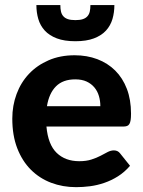

<svg xmlns="http://www.w3.org/2000/svg" viewBox="-20 -746 576 773"><path d="M384 -318.5Q384 -340 378.2 -359.5Q372.5 -379 360 -394Q347.5 -409 328.5 -417.8Q309.5 -426.5 283 -426.5Q233.5 -426.5 205.5 -398.5Q177.5 -370.5 169 -318.5ZM167 -236.5Q173.5 -164 208.2 -130.5Q243 -97 299 -97Q327.5 -97 348.2 -103.8Q369 -110.5 384.8 -118.8Q400.5 -127 413.2 -133.8Q426 -140.5 438.5 -140.5Q454.5 -140.5 463.5 -128.5L503.5 -78.5Q481.5 -53 455 -36.2Q428.5 -19.5 400 -9.8Q371.5 0 342.5 3.8Q313.5 7.5 286.5 7.5Q232.5 7.5 185.8 -10.2Q139 -28 104.2 -62.8Q69.5 -97.5 49.5 -149Q29.5 -200.5 29.5 -268.5Q29.5 -321 46.8 -367.5Q64 -414 96.5 -448.5Q129 -483 175.5 -503.2Q222 -523.5 280.5 -523.5Q330 -523.5 371.8 -507.8Q413.5 -492 443.8 -462Q474 -432 490.8 -388.2Q507.5 -344.5 507.5 -288.5Q507.5 -273 506 -263Q504.5 -253 501 -247Q497.5 -241 491.5 -238.8Q485.5 -236.5 476 -236.5ZM283.5 -580Q239 -580 208.8 -591.5Q178.5 -603 160.2 -623Q142 -643 134.2 -669.5Q126.5 -696 126.5 -725.5H223Q223 -711 225.5 -699.8Q228 -688.5 234.8 -680.8Q241.5 -673 253.2 -669Q265 -665 283.5 -665Q302 -665 313.8 -669Q325.5 -673 332.2 -680.8Q339 -688.5 341.5 -699.8Q344 -711 344 -725.5H440.5Q440.5 -696 432.8 -669.5Q425 -643 406.8 -623Q388.5 -603 358.2 -591.5Q328 -580 283.5 -580Z"/></svg>

Font: LatoLatin Heavy
Style: Regular
Weight: 800
Designer: Lukasz Dziedzic with Adam Twardoch and Botio Nikoltchev
Foundry: tyPoland Lukasz Dziedzic
Version: Version 2.015; 2015-08-06; http://www.latofonts.com/